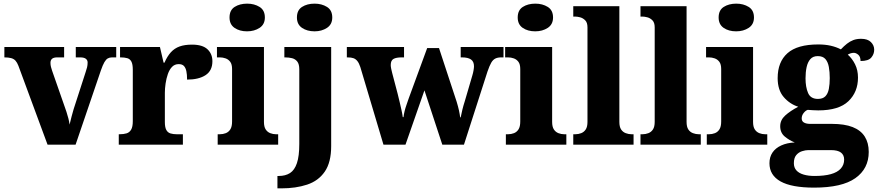

<svg xmlns="http://www.w3.org/2000/svg" viewBox="-20 -794 4820 1054"><path d="M81 -433Q74 -451 65 -461Q56 -471 41 -475Q26 -479 4 -479V-536H332V-479H294Q275 -479 266 -471.5Q257 -464 257 -449Q257 -437 260 -426Q263 -415 266 -406L332 -217Q339 -198 345 -179.5Q351 -161 355.5 -143.5Q360 -126 362 -110Q367 -131 373 -154.5Q379 -178 384 -194L450 -398Q455 -412 458 -424.5Q461 -437 461 -451Q461 -464 451 -471.5Q441 -479 420 -479H396V-536H618V-479H595Q582 -479 572 -473.5Q562 -468 553 -452.5Q544 -437 534 -408L395 0H241Z M632 0V-57H636Q659 -57 675 -62Q691 -67 700 -82.5Q709 -98 709 -129V-411Q709 -441 701.5 -455.5Q694 -470 679 -474.5Q664 -479 642 -479H639V-536H858L878 -450H883Q898 -485 918 -507Q938 -529 966 -539Q994 -549 1034 -549Q1092 -549 1119 -523.5Q1146 -498 1146 -458Q1146 -406 1108.5 -381.5Q1071 -357 1007 -357Q1007 -385 1003 -403.5Q999 -422 989.5 -432Q980 -442 961 -442Q939 -442 924.5 -427Q910 -412 901.5 -387.5Q893 -363 889 -335.5Q885 -308 885 -285V-124Q885 -95 893 -80.5Q901 -66 916 -61.5Q931 -57 950 -57H984V0Z M1175 0V-57H1187Q1204 -57 1219.5 -63Q1235 -69 1244.5 -84Q1254 -99 1254 -127V-415Q1254 -441 1244 -454.5Q1234 -468 1218.5 -473.5Q1203 -479 1187 -479H1171V-536H1429V-125Q1429 -98 1438.5 -83.5Q1448 -69 1463.5 -63Q1479 -57 1495 -57H1507V0ZM1336 -622Q1295 -622 1267.5 -641Q1240 -660 1240 -698Q1240 -738 1268 -756Q1296 -774 1337 -774Q1376 -774 1405 -756Q1434 -738 1434 -698Q1434 -660 1405 -641Q1376 -622 1336 -622Z M1503 240V172H1510Q1547 172 1572 156Q1597 140 1610 101.5Q1623 63 1623 -4V-413Q1623 -442 1612 -456Q1601 -470 1583.5 -474.5Q1566 -479 1544 -479H1541V-536H1798V8Q1798 97 1763 148Q1728 199 1666 219.5Q1604 240 1525 240ZM1707 -622Q1666 -622 1638 -641Q1610 -660 1610 -698Q1610 -738 1638 -756Q1666 -774 1707 -774Q1746 -774 1775 -756Q1804 -738 1804 -698Q1804 -660 1775 -641Q1746 -622 1707 -622Z M1958 -426Q1951 -447 1942 -458.5Q1933 -470 1920.5 -474.5Q1908 -479 1888 -479H1884V-536H2198V-479H2185Q2155 -479 2140 -470.5Q2125 -462 2125 -437Q2125 -429 2127.5 -416.5Q2130 -404 2133 -393L2163 -279Q2169 -255 2174.5 -231.5Q2180 -208 2184.5 -187.5Q2189 -167 2191 -151H2195Q2197 -167 2201 -183.5Q2205 -200 2211 -217Q2217 -234 2223 -252L2325 -530H2390L2487 -235Q2491 -222 2494 -210.5Q2497 -199 2499.5 -188Q2502 -177 2503.5 -167.5Q2505 -158 2506 -150H2509Q2514 -174 2518.5 -193Q2523 -212 2532 -240L2573 -380Q2577 -393 2579.5 -407.5Q2582 -422 2582 -430Q2582 -456 2565.5 -467.5Q2549 -479 2516 -479H2509V-536H2744V-479H2731Q2712 -479 2699 -472.5Q2686 -466 2676.5 -449.5Q2667 -433 2656 -401L2527 0H2408L2310 -298L2206 0H2085Z M2757 0V-57H2769Q2786 -57 2801.5 -63Q2817 -69 2826.5 -84Q2836 -99 2836 -127V-415Q2836 -441 2826 -454.5Q2816 -468 2800.5 -473.5Q2785 -479 2769 -479H2753V-536H3011V-125Q3011 -98 3020.5 -83.5Q3030 -69 3045.5 -63Q3061 -57 3077 -57H3089V0ZM2918 -622Q2877 -622 2849.5 -641Q2822 -660 2822 -698Q2822 -738 2850 -756Q2878 -774 2919 -774Q2958 -774 2987 -756Q3016 -738 3016 -698Q3016 -660 2987 -641Q2958 -622 2918 -622Z M3127 0V-57H3138Q3155 -57 3170.5 -63Q3186 -69 3195.5 -83.5Q3205 -98 3205 -125V-644Q3205 -670 3192.5 -682.5Q3180 -695 3164.5 -699Q3149 -703 3138 -703H3127V-760H3380V-125Q3380 -98 3389.5 -83.5Q3399 -69 3415 -63Q3431 -57 3447 -57H3458V0Z M3496 0V-57H3507Q3524 -57 3539.5 -63Q3555 -69 3564.5 -83.5Q3574 -98 3574 -125V-644Q3574 -670 3561.5 -682.5Q3549 -695 3533.5 -699Q3518 -703 3507 -703H3496V-760H3749V-125Q3749 -98 3758.5 -83.5Q3768 -69 3784 -63Q3800 -57 3816 -57H3827V0Z M3860 0V-57H3872Q3889 -57 3904.5 -63Q3920 -69 3929.5 -84Q3939 -99 3939 -127V-415Q3939 -441 3929 -454.5Q3919 -468 3903.5 -473.5Q3888 -479 3872 -479H3856V-536H4114V-125Q4114 -98 4123.5 -83.5Q4133 -69 4148.5 -63Q4164 -57 4180 -57H4192V0ZM4021 -622Q3980 -622 3952.5 -641Q3925 -660 3925 -698Q3925 -738 3953 -756Q3981 -774 4022 -774Q4061 -774 4090 -756Q4119 -738 4119 -698Q4119 -660 4090 -641Q4061 -622 4021 -622Z M4449 236Q4326 236 4265 202Q4204 168 4204 102Q4204 68 4220.5 43.5Q4237 19 4268.5 4.5Q4300 -10 4343 -12Q4314 -23 4288.5 -44Q4263 -65 4263 -101Q4263 -135 4290.5 -160Q4318 -185 4362 -208Q4315 -223 4282 -261.5Q4249 -300 4249 -365Q4249 -454 4303 -502Q4357 -550 4472 -550Q4510 -550 4540.5 -543Q4571 -536 4596 -523Q4613 -541 4629.5 -554Q4646 -567 4664.5 -574Q4683 -581 4707 -581Q4743 -581 4761 -563Q4779 -545 4779 -521Q4779 -497 4763 -478Q4747 -459 4704 -459Q4704 -483 4691.5 -493.5Q4679 -504 4667 -504Q4658 -504 4649 -501Q4640 -498 4634 -494Q4658 -473 4674 -441Q4690 -409 4690 -368Q4690 -289 4637.5 -238.5Q4585 -188 4472 -188Q4462 -188 4442.5 -189Q4423 -190 4414 -191Q4402 -187 4391.5 -173.5Q4381 -160 4381 -144Q4381 -128 4394 -121Q4407 -114 4426 -114H4546Q4616 -114 4660.5 -96.5Q4705 -79 4727 -44.5Q4749 -10 4749 40Q4749 132 4675.5 184Q4602 236 4449 236ZM4451 172Q4505 172 4541 162Q4577 152 4595.5 131.5Q4614 111 4614 82Q4614 57 4596.5 43.5Q4579 30 4541 30H4418Q4402 30 4383 36Q4364 42 4351 57.5Q4338 73 4338 102Q4338 126 4352 141.5Q4366 157 4392 164.5Q4418 172 4451 172ZM4470 -251Q4497 -251 4511 -265.5Q4525 -280 4530 -306Q4535 -332 4535 -365Q4535 -399 4530 -426.5Q4525 -454 4511 -470Q4497 -486 4469 -486Q4443 -486 4428.5 -469.5Q4414 -453 4408 -425.5Q4402 -398 4402 -364Q4402 -316 4416 -283.5Q4430 -251 4470 -251Z"/></svg>

Font: Noto Serif Bengali ExtraBold
Style: Regular
Weight: 800
Designer: Juan Bruce, Universal Thirst, Indian Type Foundry and the Monotype Design Team.
Foundry: Monotype Imaging Inc.
Version: Version 2.003